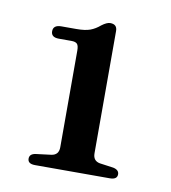

<svg xmlns="http://www.w3.org/2000/svg" viewBox="-52 -762 400 450"><g transform="rotate(10 148.0 -537.0)"><path d="M63.5 -658.5Q45 -658.5 45 -673Q45 -688 64.5 -688H100Q121 -688 133 -692.5Q145 -697 156 -706.5Q168 -715.5 176 -715.5Q192.5 -715.5 192.5 -699.5V-408.5Q192.5 -390.5 209 -387.5L241.5 -383Q255.5 -380 255.5 -369.5Q255.5 -357 238 -357H60Q42.5 -357 42.5 -369.5Q42.5 -381 57.5 -383L93.5 -387.5Q111 -390 111 -408.5V-638.5Q111 -650.5 107 -654.5Q103 -658.5 93.5 -658.5Z"/></g></svg>

Font: Fraunces 9pt S000
Style: Regular
Weight: 400
Version: Version 1.000; ttfautohint (v1.8.3)